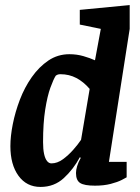

<svg xmlns="http://www.w3.org/2000/svg" viewBox="-20 -727 552 758"><path d="M140 11Q85 11 53 -33Q21 -77 21 -150Q21 -189 30.5 -237Q40 -285 58.5 -333.5Q77 -382 105.5 -422.5Q134 -463 171 -488Q208 -513 254 -513Q283 -513 309 -505.5Q335 -498 355 -489L378 -613L295 -630V-688L492 -707V-613L410 -88H480V-27Q477 -25 460.5 -16.5Q444 -8 417 -1Q390 6 355 6Q313 6 296.5 -4.5Q280 -15 280 -44Q280 -56 284.5 -71Q289 -86 299 -104L295 -106Q270 -59 232 -24Q194 11 140 11ZM183 -82Q206 -82 228 -98Q250 -114 269 -135.5Q288 -157 300 -175L334 -376Q310 -404 281.5 -419Q253 -434 219 -434Q212 -434 208 -432.5Q204 -431 200 -428Q191 -414 179 -381Q167 -348 158.5 -294.5Q150 -241 150 -166Q150 -138 154 -119.5Q158 -101 165.5 -91.5Q173 -82 183 -82Z"/></svg>

Font: Faustina Light
Style: Bold Italic
Weight: 700
Italic angle: -8°
Version: Version 1.200